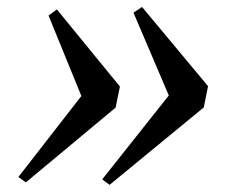

<svg xmlns="http://www.w3.org/2000/svg" viewBox="-20 -578 638 538"><path d="M287 -60 266.5 -75.5 453 -310.5 354 -542.5 378 -558.5 563 -336.5 551 -277ZM52.5 -67 31.5 -82 208 -309 116 -534.5 139.5 -551.5 316 -335.5 304 -276.5Z"/></svg>

Font: Merriweather 120pt SemiBold
Style: Italic
Weight: 600
Italic angle: -7.8°
Version: Version 2.101